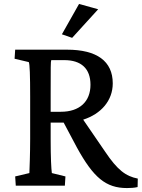

<svg xmlns="http://www.w3.org/2000/svg" viewBox="-20 -942 719 974"><path d="M60 0H309L312 -47L243 -64C240 -87 237 -139 237 -237V-320H303L370 -194C454 -41 517 12 624 12C641 12 661 11 678 7L679 -36C618 -48 576 -79 513 -173L402 -335C493 -364 552 -432 552 -519C552 -632 471 -690 320 -690H57L54 -644L126 -627C131 -618 133 -558 133 -452V-237C133 -164 130 -85 129 -64L57 -47ZM237 -375V-469C237 -605 237 -629 240 -637H306C392 -637 439 -594 439 -512C439 -426 383 -375 289 -375ZM294 -768 346 -750 478 -895 381 -922Z"/></svg>

Font: TPK Tissa Web Medium
Style: Regular
Weight: 500
Designer: Jacques Le Bailly, Suppakit Chalermlarp | Katatrad Co.,Ltd.
Foundry: Jacques Le Bailly, Cadson Demak Co.,Ltd.
Version: Version 5.000;Glyphs 3.1.2 (3151)